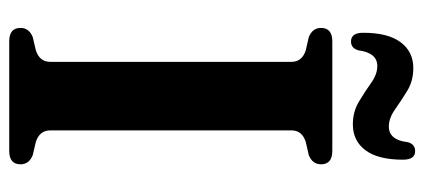

<svg xmlns="http://www.w3.org/2000/svg" viewBox="-272 -648 920 416"><g transform="rotate(90 188.0 -440.0)"><path d="M262.5 -89Q262.5 -65.5 288 -57.5L316 -51Q336 -43 336 -24.5Q336 0 307 0H69.5Q40.5 0 40.5 -24.5Q40.5 -43 60.5 -51L88.5 -57.5Q114 -65.5 114 -89V-611.5Q114 -634.5 89 -642.5L60.5 -649Q40.5 -657 40.5 -675.5Q40.5 -700 69.5 -700H307Q336 -700 336 -675.5Q336 -657 316 -649L287.5 -642.5Q262.5 -634.5 262.5 -611.5ZM249.5 -744.5Q222 -744.5 200 -757.8Q178 -771 159.5 -784.2Q141 -797.5 123 -797.5Q94.5 -797.5 89 -756.5Q84.5 -740.5 70 -740.5Q51 -740.5 51 -767Q51 -820.5 71.5 -848Q92 -875.5 127.5 -875.5Q155.5 -875.5 177 -862.2Q198.5 -849 217.2 -835.8Q236 -822.5 254 -822.5Q283.5 -822.5 288 -863.5Q292.5 -879.5 307.5 -879.5Q326 -879.5 326 -853Q326 -799 305.5 -771.8Q285 -744.5 249.5 -744.5Z"/></g></svg>

Font: Fraunces 72pt Soft SemiBold
Style: Regular
Weight: 600
Version: Version 1.000;[b76b70a41]